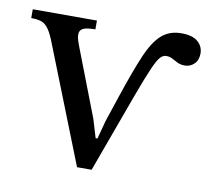

<svg xmlns="http://www.w3.org/2000/svg" viewBox="-74 -548 682 622"><g transform="rotate(10 267.0 -237.0)"><path d="M265 6H217L68 -371Q56 -403 45.5 -418.5Q35 -434 22 -439Q9 -444 -13 -444V-473H198V-444Q169 -444 157.5 -438Q146 -432 146 -418Q146 -408 150 -397Q154 -386 156 -380L242 -157L260 -97H266L282 -157L311 -244Q340 -331 362 -382.5Q384 -434 410 -457Q436 -480 475 -480Q512 -480 529.5 -464.5Q547 -449 547 -426Q547 -404 534 -391.5Q521 -379 504 -379Q489 -379 479 -384Q469 -389 460 -394Q451 -399 439 -399Q429 -399 420 -389.5Q411 -380 397.5 -349.5Q384 -319 360 -254Z"/></g></svg>

Font: STIX Two Text
Style: Regular
Weight: 400
Designer: Ross Mills, John Hudson & Paul Hanslow, Tiro Typeworks Ltd; with prior portions MicroPress Inc., and Coen Hoffman.
Foundry: Tiro Typeworks Ltd
Version: Version 2.13 b171